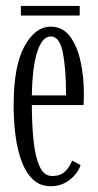

<svg xmlns="http://www.w3.org/2000/svg" viewBox="-20 -618 332 648"><path d="M151 10.5Q115.5 10.5 91.5 -12Q67.5 -34.5 53 -73.5Q38.5 -112.5 32.2 -161.5Q26 -210.5 26 -263Q26 -394.5 62.2 -461.2Q98.5 -528 151 -528Q192 -528 216.5 -494.8Q241 -461.5 252 -410.2Q263 -359 263 -305Q263 -294.5 262.8 -284Q262.5 -273.5 262 -263.5H87.5Q87.5 -197.5 93.2 -143Q99 -88.5 113.8 -56.2Q128.5 -24 156 -24Q186 -24 201.8 -41.5Q217.5 -59 223.5 -76L252 -61Q243 -33 215.5 -11.2Q188 10.5 151 10.5ZM151 -495Q123 -495 106 -444Q89 -393 87.5 -296H203Q203 -385 192.2 -440Q181.5 -495 151 -495ZM50.5 -565.5V-598H249V-565.5Z"/></svg>

Font: Imbue 10pt Light
Style: Regular
Weight: 300
Designer: Tyler Finck
Foundry: Etcetera Type Company
Version: Version 1.102; ttfautohint (v1.8.3)